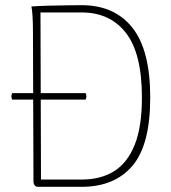

<svg xmlns="http://www.w3.org/2000/svg" viewBox="-20 -720 659 740"><path d="M27 -361H310Q316 -349 310 -336H27Q21 -349 27 -361ZM126 0Q118 0 113.5 -6Q109 -12 109 -22L107 -600Q107 -630 105.5 -656.5Q104 -683 101 -695Q127 -697 163.5 -698Q200 -699 235.5 -699.5Q271 -700 295 -700Q421 -700 490 -613.5Q559 -527 559 -344Q559 -161 490 -80.5Q421 0 295 0ZM138 -28H295Q368 -28 419.5 -60Q471 -92 499 -161.5Q527 -231 527 -344Q527 -514 465.5 -593Q404 -672 295 -672H136Z"/></svg>

Font: Arima Thin Thin
Style: Regular
Weight: 250
Version: Version 1.100